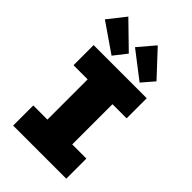

<svg xmlns="http://www.w3.org/2000/svg" viewBox="-284 -1079 1181 1181"><g transform="rotate(45 306.0 -489.0)"><path d="M75 0V-175H198V-525H75V-700H537V-525H414V-175H537V0ZM438 -737 264 -871 355 -978 506 -816ZM199 -732 12 -861 102 -975 265 -816Z"/></g></svg>

Font: Lexend Black
Style: Regular
Weight: 900
Designer: Bonnie Shaver-Troup, Thomas Jockin
Foundry: Lexend
Version: Version 1.007; ttfautohint (v1.8.3)